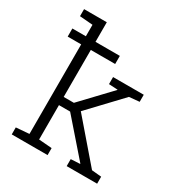

<svg xmlns="http://www.w3.org/2000/svg" viewBox="-178 -887 949 1011"><g transform="rotate(30 296.5 -381.0)"><path d="M40 0V-42.5L119.6 -48.8V-593.3H37.6V-642.6H119.6V-712.4L40 -718.8V-761.7H178.2V-642.6H326.2V-593.3H178.2V-307.6H240.2L404.3 -480.5L404.8 -482.4L351.1 -485.4V-528.3H537.6V-485.4L475.6 -479.5L293.9 -287.6L500.5 -47.9L559.1 -42.5V0H374V-42.5L428.7 -45.4L430.2 -46.9L246.1 -257.8H178.2V-48.8L257.8 -42.5V0Z"/></g></svg>

Font: Roboto Slab LO Light
Style: Regular
Weight: 300
Designer: Google
Version: Version 2.000